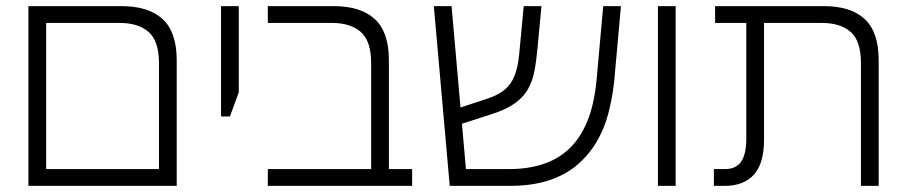

<svg xmlns="http://www.w3.org/2000/svg" viewBox="-20 -608 2977 628"><path d="M73 0V-588H377Q466 -588 512 -545.5Q558 -503 558 -411V0ZM131 -55H500V-401Q500 -474 466 -503.5Q432 -533 372 -533H131Z M703 -227V-588H761V-306L732 -227Z M1194 0V-401Q1194 -474 1160 -503.5Q1126 -533 1066 -533H856V-588H1071Q1160 -588 1206 -545.5Q1252 -503 1252 -411V0ZM856 0V-55H1328V0Z M1451 0 1399 -588H1457L1504 -55H1646Q1705 -55 1754 -70.5Q1803 -86 1840 -120Q1877 -154 1900 -209Q1923 -264 1931 -343L1953 -588H2011L1989 -343Q1983 -287 1969.5 -236Q1956 -185 1930.5 -142.5Q1905 -100 1866.5 -67.5Q1828 -35 1773.5 -17.5Q1719 0 1646 0ZM1481 -200 1476 -253 1579 -287Q1613 -299 1633 -316.5Q1653 -334 1663.5 -361.5Q1674 -389 1678 -429L1693 -588H1751L1738 -449Q1734 -406 1727.5 -373Q1721 -340 1705.5 -314Q1690 -288 1661 -268Q1632 -248 1583 -233Z M2132 0V-588H2190V0Z M2796 0V-401Q2796 -474 2762.5 -503.5Q2729 -533 2668 -533H2319V-588H2674Q2763 -588 2808.5 -545.5Q2854 -503 2854 -411V0ZM2315 0V-55H2352Q2387 -55 2404 -79Q2421 -103 2421 -155V-560H2479V-150Q2479 -74 2446 -37Q2413 0 2350 0Z"/></svg>

Font: Noto Sans Hebrew Light
Style: Regular
Weight: 300
Designer: Monotype Design Team
Foundry: Monotype Imaging Inc.
Version: Version 2.003